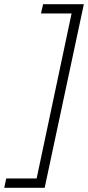

<svg xmlns="http://www.w3.org/2000/svg" viewBox="-92 -734 418 912"><path d="M-71.8 158.2 -62.5 113.8H82L248 -669.9H102.5L112.8 -713.9H306.2L120.1 158.2Z"/></svg>

Font: Open Sans Light
Style: Italic
Weight: 300
Italic angle: -12°
Designer: Monotype Design Team
Foundry: Monotype Imaging Inc.
Version: Version 3.003; ttfautohint (v1.8.4)